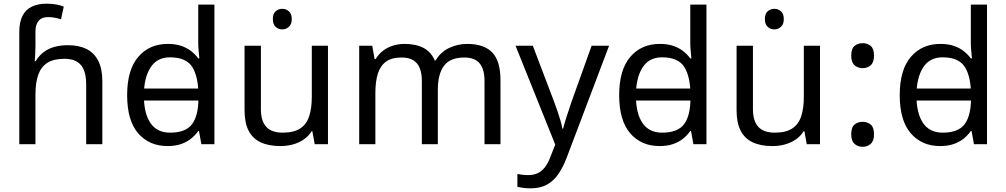

<svg xmlns="http://www.w3.org/2000/svg" viewBox="-20 -785 5477 1045"><path d="M85 -611Q85 -665 102.5 -699Q120 -733 153.5 -749Q187 -765 233 -765Q262 -765 286.5 -760.5Q311 -756 327 -749L312 -680Q296 -685 278.5 -688.5Q261 -692 241 -692Q207 -692 190 -671.5Q173 -651 173 -613V-535Q173 -513 171.5 -488Q170 -463 169 -452H174Q193 -483 218.5 -502Q244 -521 277 -530Q310 -539 350 -539Q410 -539 451.5 -518Q493 -497 515 -453.5Q537 -410 537 -343V0H449V-326Q449 -398 420 -431.5Q391 -465 331 -465Q273 -465 238.5 -443.5Q204 -422 188.5 -379Q173 -336 173 -271V0H85Z M721 -238V-303H1097V-238ZM892 10Q792 10 732 -59.5Q672 -129 672 -267Q672 -405 732.5 -475.5Q793 -546 893 -546Q935 -546 966 -535.5Q997 -525 1020 -507Q1043 -489 1059 -467H1065Q1064 -480 1061.5 -505.5Q1059 -531 1059 -546V-760H1147V0H1076L1063 -72H1059Q1043 -49 1020 -30.5Q997 -12 965.5 -1Q934 10 892 10ZM906 -63Q991 -63 1025.5 -109.5Q1060 -156 1060 -250V-266Q1060 -366 1027 -419.5Q994 -473 905 -473Q834 -473 798.5 -416.5Q763 -360 763 -265Q763 -169 798.5 -116Q834 -63 906 -63Z M1517 -737Q1537 -737 1552.5 -723.5Q1568 -710 1568 -681Q1568 -653 1552.5 -639Q1537 -625 1517 -625Q1495 -625 1480 -639Q1465 -653 1465 -681Q1465 -710 1480 -723.5Q1495 -737 1517 -737ZM1765 -536V0H1693L1680 -71H1676Q1659 -43 1632 -25Q1605 -7 1573 1.5Q1541 10 1506 10Q1442 10 1398.5 -10.5Q1355 -31 1333 -74Q1311 -117 1311 -185V-536H1400V-191Q1400 -127 1429 -95Q1458 -63 1519 -63Q1579 -63 1613.5 -85.5Q1648 -108 1662.5 -151.5Q1677 -195 1677 -257V-536Z M2523 -546Q2614 -546 2659 -499.5Q2704 -453 2704 -349V0H2617V-345Q2617 -408 2590.5 -440Q2564 -472 2508 -472Q2430 -472 2396.5 -427Q2363 -382 2363 -296V0H2276V-345Q2276 -387 2264 -415.5Q2252 -444 2228 -458Q2204 -472 2166 -472Q2112 -472 2081 -449.5Q2050 -427 2036.5 -384Q2023 -341 2023 -278V0H1935V-536H2006L2019 -463H2024Q2041 -491 2065.5 -509.5Q2090 -528 2120 -537Q2150 -546 2182 -546Q2244 -546 2285.5 -524Q2327 -502 2346 -456H2351Q2378 -502 2424.5 -524Q2471 -546 2523 -546Z M2786 -536H2880L2996 -231Q3006 -204 3014.5 -179Q3023 -154 3030 -130.5Q3037 -107 3041 -85H3045Q3051 -110 3064 -150.5Q3077 -191 3091 -232L3200 -536H3295L3064 74Q3045 124 3019.5 161.5Q2994 199 2957.5 219.5Q2921 240 2869 240Q2845 240 2827 237.5Q2809 235 2796 232V162Q2807 164 2822.5 166Q2838 168 2855 168Q2886 168 2908.5 156.5Q2931 145 2947 123.5Q2963 102 2974 73L3002 2Z M3399 -238V-303H3775V-238ZM3570 10Q3470 10 3410 -59.5Q3350 -129 3350 -267Q3350 -405 3410.5 -475.5Q3471 -546 3571 -546Q3613 -546 3644 -535.5Q3675 -525 3698 -507Q3721 -489 3737 -467H3743Q3742 -480 3739.5 -505.5Q3737 -531 3737 -546V-760H3825V0H3754L3741 -72H3737Q3721 -49 3698 -30.5Q3675 -12 3643.5 -1Q3612 10 3570 10ZM3584 -63Q3669 -63 3703.5 -109.5Q3738 -156 3738 -250V-266Q3738 -366 3705 -419.5Q3672 -473 3583 -473Q3512 -473 3476.5 -416.5Q3441 -360 3441 -265Q3441 -169 3476.5 -116Q3512 -63 3584 -63Z M4195 -737Q4215 -737 4230.5 -723.5Q4246 -710 4246 -681Q4246 -653 4230.5 -639Q4215 -625 4195 -625Q4173 -625 4158 -639Q4143 -653 4143 -681Q4143 -710 4158 -723.5Q4173 -737 4195 -737ZM4443 -536V0H4371L4358 -71H4354Q4337 -43 4310 -25Q4283 -7 4251 1.5Q4219 10 4184 10Q4120 10 4076.5 -10.5Q4033 -31 4011 -74Q3989 -117 3989 -185V-536H4078V-191Q4078 -127 4107 -95Q4136 -63 4197 -63Q4257 -63 4291.5 -85.5Q4326 -108 4340.5 -151.5Q4355 -195 4355 -257V-536Z M4675 -414Q4649 -414 4631 -430Q4613 -446 4613 -482Q4613 -520 4631 -535Q4649 -550 4675 -550Q4701 -550 4719 -535Q4737 -520 4737 -482Q4737 -446 4719 -430Q4701 -414 4675 -414ZM4675 14Q4649 14 4631 -2Q4613 -18 4613 -54Q4613 -92 4631 -107Q4649 -122 4675 -122Q4701 -122 4719 -107Q4737 -92 4737 -54Q4737 -18 4719 -2Q4701 14 4675 14Z M4926 -238V-303H5302V-238ZM5097 10Q4997 10 4937 -59.5Q4877 -129 4877 -267Q4877 -405 4937.5 -475.5Q4998 -546 5098 -546Q5140 -546 5171 -535.5Q5202 -525 5225 -507Q5248 -489 5264 -467H5270Q5269 -480 5266.5 -505.5Q5264 -531 5264 -546V-760H5352V0H5281L5268 -72H5264Q5248 -49 5225 -30.5Q5202 -12 5170.5 -1Q5139 10 5097 10ZM5111 -63Q5196 -63 5230.5 -109.5Q5265 -156 5265 -250V-266Q5265 -366 5232 -419.5Q5199 -473 5110 -473Q5039 -473 5003.5 -416.5Q4968 -360 4968 -265Q4968 -169 5003.5 -116Q5039 -63 5111 -63Z"/></svg>

Font: hexukorean05
Style: Book
Weight: 400
Designer: Jelle Bosma - Monotype Design Team
Foundry: Monotype Imaging Inc.
Version: Version 2.003